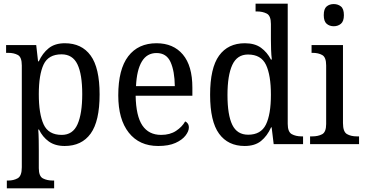

<svg xmlns="http://www.w3.org/2000/svg" viewBox="-20 -780 1975 1039"><path d="M17 239V197H24Q54 197 76 184.5Q98 172 98 125V-426Q98 -471 76.5 -482.5Q55 -494 25 -494H13V-536H176L186 -448H190Q210 -492 243.5 -519Q277 -546 331 -546Q422 -546 470.5 -479.5Q519 -413 519 -269Q519 -124 470.5 -57Q422 10 330 10Q278 10 244 -14.5Q210 -39 191 -79H187Q189 -53 189.5 -21.5Q190 10 190 34V130Q190 174 212.5 185.5Q235 197 265 197H273V239ZM314 -50Q374 -50 399.5 -107.5Q425 -165 425 -271Q425 -378 399 -432Q373 -486 313 -486Q242 -486 216 -431Q190 -376 190 -270Q190 -164 216 -107Q242 -50 314 -50Z M836 10Q734 10 677 -62Q620 -134 620 -264Q620 -405 674 -475.5Q728 -546 827 -546Q918 -546 969.5 -485Q1021 -424 1021 -306V-262H714Q716 -152 750.5 -101Q785 -50 852 -50Q900 -50 933 -72Q966 -94 982 -123Q990 -120 996 -111.5Q1002 -103 1002 -90Q1002 -70 984 -46.5Q966 -23 929.5 -6.5Q893 10 836 10ZM926 -314Q925 -395 903 -444Q881 -493 827 -493Q775 -493 747.5 -447Q720 -401 716 -314Z M1304 10Q1214 10 1165.5 -56.5Q1117 -123 1117 -267Q1117 -412 1165.5 -479Q1214 -546 1305 -546Q1359 -546 1392.5 -521.5Q1426 -497 1446 -458H1451Q1448 -482 1447 -511.5Q1446 -541 1446 -566V-650Q1446 -695 1423.5 -706.5Q1401 -718 1371 -718H1363V-760H1537V-110Q1537 -66 1559 -54Q1581 -42 1612 -42H1620V0H1461L1450 -91H1447Q1426 -44 1392.5 -17Q1359 10 1304 10ZM1323 -51Q1392 -51 1419 -106Q1446 -161 1446 -267Q1446 -373 1419.5 -429Q1393 -485 1322 -485Q1263 -485 1237 -428.5Q1211 -372 1211 -266Q1211 -158 1237 -104.5Q1263 -51 1323 -51Z M1786 -638Q1763 -638 1747.5 -651.5Q1732 -665 1732 -698Q1732 -732 1747.5 -745Q1763 -758 1786 -758Q1809 -758 1825 -745Q1841 -732 1841 -698Q1841 -665 1825 -651.5Q1809 -638 1786 -638ZM1658 0V-42H1670Q1701 -42 1723 -53.5Q1745 -65 1745 -109V-426Q1745 -470 1724 -482Q1703 -494 1672 -494H1666V-536H1836V-114Q1836 -67 1857.5 -54.5Q1879 -42 1911 -42H1923V0Z"/></svg>

Font: Noto Serif Tamil SemiCondensed
Style: Italic
Weight: 400
Width: 4
Italic angle: -12°
Designer: Indian Type Foundry, Tom Grace, and the Monotype Design Team
Foundry: Monotype Imaging Inc.
Version: Version 2.003; ttfautohint (v1.8.4.7-5d5b)